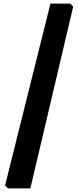

<svg xmlns="http://www.w3.org/2000/svg" viewBox="-20 -896 434 1062"><path d="M8 130 259 -876H369L385 -860L148 146H24Z"/></svg>

Font: Chau Philomene One
Style: Regular
Weight: 400
Designer: Vicente Lamonaca
Foundry: TipoType
Version: Version 1.002